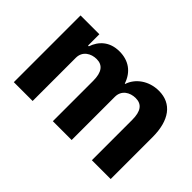

<svg xmlns="http://www.w3.org/2000/svg" viewBox="-87 -803 1068 1068"><g transform="rotate(45 447.0 -268.5)"><path d="M217 0V-340C217 -392 261 -417 304 -417C352 -417 376 -385 376 -317V0H524V-340C524 -392 567 -417 611 -417C660 -417 683 -385 683 -317V0H831V-329C831 -461 775 -537 674 -537C594 -537 533 -490 514 -431H511C488 -500 436 -537 364 -537C286 -537 242 -492 223 -436H217V-525H69V0Z"/></g></svg>

Font: IBM Plex Devanagari
Style: Bold
Weight: 700
Designer: Mike Abbink, Paul van der Laan, Pieter van Rosmalen, Erin McLaughlin
Foundry: Bold Monday
Version: Version 1.0